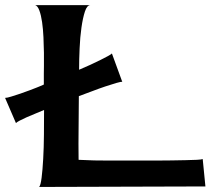

<svg xmlns="http://www.w3.org/2000/svg" viewBox="-109 -740 843 760"><path d="M-88.9 -352.5Q-81.1 -352.5 -64 -357.9Q-46.9 -363.3 -27.8 -369.6Q-8.8 -376 8.8 -382.8Q26.4 -389.6 34.2 -392.6Q39.1 -394.5 46.4 -397.5Q53.7 -400.4 64.5 -405.3V-448.2Q64.5 -456.1 64.9 -479Q65.4 -502 64.9 -531.2Q64.5 -560.5 63 -592.8Q61.5 -625 57.6 -652.3Q53.7 -679.7 46.9 -698.2Q40 -716.8 30.3 -719.7H249Q235.4 -719.7 227.1 -694.3Q218.8 -668.9 213.4 -630.9Q208 -592.8 206.1 -547.9Q204.1 -502.9 204.1 -463.9Q227.5 -473.6 249.5 -483.9Q271.5 -494.1 289.1 -502.9Q306.6 -511.7 318.4 -518.1Q330.1 -524.4 334 -528.3L375 -416Q370.1 -417 351.6 -411.6Q333 -406.2 308.1 -397.9Q283.2 -389.6 255.4 -378.9Q227.5 -368.2 203.1 -359.4Q203.1 -295.9 202.1 -233.4Q201.2 -170.9 202.1 -107.4Q235.4 -105.5 263.7 -105Q292 -104.5 319.3 -104.5Q346.7 -104.5 375.5 -104.5Q404.3 -104.5 437.5 -104.5Q444.3 -104.5 464.8 -104.5Q485.4 -104.5 512.2 -104.5Q539.1 -104.5 569.3 -105Q599.6 -105.5 625.5 -106Q651.4 -106.4 669.9 -107.4Q688.5 -108.4 693.4 -110.4L704.1 -2L45.9 0Q51.8 -5.9 55.7 -36.6Q59.6 -67.4 62 -111.3Q64.5 -155.3 64.9 -206.5Q65.4 -257.8 65.4 -304.7Q47.9 -296.9 29.3 -289.6Q10.7 -282.2 -4.4 -275.4Q-19.5 -268.6 -30.8 -262.7Q-42 -256.8 -45.9 -252.9Z"/></svg>

Font: Cherry Cream Soda
Style: Regular
Weight: 400
Designer: Font Diner, Inc
Foundry: Font Diner, Inc
Version: Version 1.001